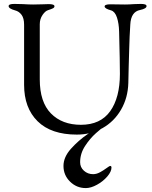

<svg xmlns="http://www.w3.org/2000/svg" viewBox="-20 -673 778 980"><path d="M24 0ZM103 -240V-547Q103 -580 90 -597.5Q77 -615 57 -620Q24 -629 24 -642Q24 -653 53 -653L96 -652Q128 -650 149 -650L197 -651Q209 -652 229 -652Q258 -652 258 -641Q258 -635 251 -631Q244 -627 225 -621Q211 -617 197 -596.5Q183 -576 183 -549V-268Q183 -152 240 -94Q297 -36 393 -36Q493 -36 542.5 -105.5Q592 -175 592 -296Q592 -357 588 -511Q587 -553 577 -583.5Q567 -614 547 -620Q514 -629 514 -640Q514 -651 543 -651L618 -650Q637 -650 665 -652L699 -653Q728 -653 728 -642Q728 -629 695 -622Q648 -613 645 -547Q641 -486 639.5 -422.5Q638 -359 637 -337Q637 -308 635 -250Q633 -174 598 -113.5Q563 -53 504 -19.5Q445 14 372 14Q241 14 172 -54Q103 -122 103 -240ZM304 174Q304 129 342 86.5Q380 44 427.5 11.5Q475 -21 475 -18H501Q501 -21 470 6.5Q439 34 414 72.5Q389 111 389 155Q389 181 408.5 198.5Q428 216 455 216Q473 216 491 206Q509 196 521 187Q533 178 537 176L542 174Q549 174 549 182Q549 203 527.5 228Q506 253 475 270Q444 287 418 287Q371 287 337.5 254Q304 221 304 174Z"/></svg>

Font: EB Garamond
Style: Regular
Weight: 400
Designer: Georg Duffner and Octavio Pardo
Foundry: Georg Duffner
Version: Version 1.000; ttfautohint (v1.6)